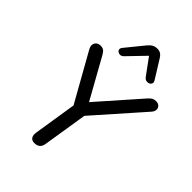

<svg xmlns="http://www.w3.org/2000/svg" viewBox="-271 -1067 1192 1192"><g transform="rotate(45 325.5 -470.5)"><path d="M261 7Q238 7 228.5 -7.5Q219 -22 223 -47L273 -365L283 -303L91 -645Q81 -663 82.5 -678Q84 -693 95.5 -702.5Q107 -712 125 -712Q142 -712 152.5 -704.5Q163 -697 174 -677L330 -397H307L560 -684Q574 -700 585 -706Q596 -712 612 -712Q629 -712 640 -702Q651 -692 651 -676.5Q651 -661 637 -645L335 -303L366 -365L314 -39Q307 7 261 7ZM273 -768Q263 -758 252 -757Q241 -756 232.5 -761.5Q224 -767 222 -776.5Q220 -786 229 -797L325 -915Q339 -932 353.5 -940Q368 -948 388 -948Q406 -948 419 -938.5Q432 -929 442 -911L512 -798Q521 -785 517 -774.5Q513 -764 503 -759.5Q493 -755 481 -757.5Q469 -760 460 -772L381 -880Z"/></g></svg>

Font: Nunito Medium
Style: Italic
Weight: 500
Designer: Vernon Adams
Foundry: Vernon Adams
Version: Version 3.601